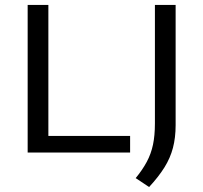

<svg xmlns="http://www.w3.org/2000/svg" viewBox="-20 -615 820 774"><path d="M91.5 0V-595H175V-67H504.5V0ZM581 139 527 103Q554.5 69.5 571.8 37.2Q589 5 596.8 -32Q604.5 -69 604.5 -117V-595H688V-110.5Q688 -60 677.2 -19Q666.5 22 642.8 60Q619 98 581 139Z"/></svg>

Font: Encode Sans SC SemiExpanded
Style: Regular
Weight: 400
Width: 6
Designer: Multiple Designers
Foundry: Impallari Type
Version: Version 3.002